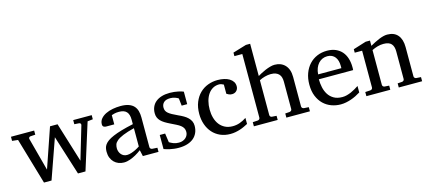

<svg xmlns="http://www.w3.org/2000/svg" viewBox="-57 -1239 3901 1753"><g transform="rotate(-15 1893.5 -362.5)"><path d="M722.2 -437 585 0H514.2L396 -374L264.2 0H192.9L64.9 -437L9.8 -442.9V-481.9H229V-442.9L182.1 -439.9Q173.8 -439 169.2 -432.6Q164.6 -426.3 167 -418L250 -106.9L378.9 -481.9H450.2L565.9 -106.9L658.2 -418Q660.6 -425.8 656.5 -432.4Q652.3 -439 644 -439.9L598.1 -442.9V-481.9H772.9V-442.9Z M1114.3 -267.1Q1046.9 -250 1007.3 -233.4Q967.8 -216.8 947.5 -200Q927.2 -183.1 921.6 -165.8Q916 -148.4 916 -129.9Q916 -114.3 921.1 -99.4Q926.3 -84.5 935.8 -72.8Q945.3 -61 959.2 -54Q973.1 -46.9 991.2 -46.9Q1011.2 -46.9 1033 -54.2Q1054.7 -61.5 1072.8 -70.3Q1093.8 -80.6 1114.3 -94.2ZM1127.4 0 1114.3 -59.1Q1087.9 -39.1 1060.1 -23.4Q1047.9 -16.6 1034.2 -10.3Q1020.5 -3.9 1006.1 1.2Q991.7 6.3 976.8 9.3Q961.9 12.2 947.3 12.2Q919.9 12.2 896.2 2.9Q872.6 -6.3 855 -23.9Q837.4 -41.5 827.4 -66.4Q817.4 -91.3 817.4 -123Q817.4 -141.6 821 -158.2Q824.7 -174.8 835.9 -190.4Q847.2 -206.1 867.4 -220.5Q887.7 -234.9 920.7 -249Q953.6 -263.2 1001.2 -277.1Q1048.8 -291 1114.3 -305.2V-348.1Q1114.3 -398.4 1091.8 -422.6Q1069.3 -446.8 1021 -446.8Q994.6 -446.8 976.1 -441.9Q957.5 -437 950.2 -434.1V-347.2H877.4Q870.6 -347.2 864 -348.1Q857.4 -349.1 852.1 -352.3Q846.7 -355.5 843.5 -361.1Q840.3 -366.7 840.3 -376Q840.3 -406.7 858.9 -429Q877.4 -451.2 907.2 -465.8Q937 -480.5 974.1 -487.3Q1011.2 -494.1 1048.3 -494.1Q1094.7 -494.1 1125.2 -482.9Q1155.8 -471.7 1173.6 -451.7Q1191.4 -431.6 1198.7 -404.3Q1206.1 -377 1206.1 -344.2V-64Q1206.1 -54.7 1212.2 -48.8Q1218.3 -43 1227.1 -42L1275.4 -39.1V0Z M1655.8 -145Q1655.8 -108.4 1642.6 -79.1Q1629.4 -49.8 1605 -29.5Q1580.6 -9.3 1544.9 1.5Q1509.3 12.2 1464.8 12.2Q1441.9 12.2 1420.2 9.5Q1398.4 6.8 1380.1 2.7Q1361.8 -1.5 1347.7 -5.9Q1333.5 -10.3 1326.2 -13.2V-146H1377L1389.2 -61Q1404.3 -51.3 1426.5 -42.2Q1448.7 -33.2 1478 -33.2Q1499.5 -33.2 1516.1 -39.8Q1532.7 -46.4 1544.2 -57.1Q1555.7 -67.9 1561.8 -81.8Q1567.9 -95.7 1567.9 -110.8Q1567.9 -131.8 1559.6 -146.7Q1551.3 -161.6 1535.6 -173.6Q1520 -185.5 1497.3 -196.8Q1474.6 -208 1445.8 -222.2Q1418.5 -235.4 1397.5 -248.3Q1376.5 -261.2 1362.1 -276.1Q1347.7 -291 1340.3 -308.8Q1333 -326.7 1333 -349.1Q1333 -382.3 1345 -409.2Q1356.9 -436 1379.9 -454.8Q1402.8 -473.6 1436.3 -483.9Q1469.7 -494.1 1513.2 -494.1Q1535.2 -494.1 1555.2 -491.7Q1575.2 -489.3 1591.8 -485.8Q1608.4 -482.4 1621.1 -478.5Q1633.8 -474.6 1641.1 -471.2V-353H1588.9L1581.1 -422.9Q1570.3 -431.2 1549.3 -438.5Q1528.3 -445.8 1504.9 -445.8Q1463.4 -445.8 1443.6 -427Q1423.8 -408.2 1423.8 -378.9Q1423.8 -361.8 1429.4 -349.1Q1435.1 -336.4 1448 -325.2Q1460.9 -314 1482.2 -302.2Q1503.4 -290.5 1535.2 -275.9Q1561.5 -264.2 1583.5 -251.5Q1605.5 -238.8 1621.6 -223.1Q1637.7 -207.5 1646.7 -188.5Q1655.8 -169.4 1655.8 -145Z M2122.1 -37.1Q2105 -28.3 2086.2 -19.3Q2067.4 -10.3 2046.1 -3.4Q2024.9 3.4 2001.7 7.8Q1978.5 12.2 1953.1 12.2Q1900.4 12.2 1858.2 -6.6Q1815.9 -25.4 1786.1 -58.8Q1756.3 -92.3 1740.2 -138.2Q1724.1 -184.1 1724.1 -237.8Q1724.1 -300.8 1743.7 -348.6Q1763.2 -396.5 1796.4 -429Q1829.6 -461.4 1873.3 -477.8Q1917 -494.1 1964.8 -494.1Q1997.6 -494.1 2026.1 -487.5Q2054.7 -481 2075.4 -468.3Q2096.2 -455.6 2108.2 -437Q2120.1 -418.5 2120.1 -394Q2120.1 -379.4 2115 -368.4Q2109.9 -357.4 2101.6 -349.9Q2093.3 -342.3 2082.8 -338.6Q2072.3 -335 2061 -335Q2044.4 -335 2032.2 -340.6Q2020 -346.2 2010.7 -352.1V-439Q2000.5 -444.8 1989.5 -448.5Q1978.5 -452.1 1968.8 -452.1Q1935.5 -452.1 1908.9 -437Q1882.3 -421.9 1864 -395Q1845.7 -368.2 1835.9 -331.3Q1826.2 -294.4 1826.2 -251Q1826.2 -209.5 1836.7 -172.9Q1847.2 -136.2 1867.9 -109.1Q1888.7 -82 1919.7 -66.4Q1950.7 -50.8 1991.7 -50.8Q2026.9 -50.8 2058.3 -61.8Q2089.8 -72.8 2122.1 -94.2Z M2483.9 0V-39.1L2524.9 -42Q2533.7 -43 2540.3 -48.8Q2546.9 -54.7 2546.9 -64V-321.8Q2546.9 -343.3 2542.2 -361.3Q2537.6 -379.4 2526.1 -392.6Q2514.6 -405.8 2495.6 -413.3Q2476.6 -420.9 2447.8 -420.9Q2434.6 -420.9 2419.9 -418.7Q2405.3 -416.5 2390.9 -412.6Q2376.5 -408.7 2363 -403.3Q2349.6 -397.9 2338.9 -392.1V-64Q2338.9 -54.7 2344.2 -48.8Q2349.6 -43 2358.9 -42L2401.9 -39.1V0H2176.8V-39.1L2224.6 -42Q2233.9 -43 2239.7 -48.8Q2245.6 -54.7 2245.6 -64V-665H2170.9V-698.2L2298.8 -736.8H2338.9V-432.1Q2352.5 -440.4 2372.6 -451.2Q2392.6 -461.9 2415.3 -471.4Q2438 -481 2461.2 -487.5Q2484.4 -494.1 2503.9 -494.1Q2532.7 -494.1 2557.4 -484.9Q2582 -475.6 2600.3 -457Q2618.7 -438.5 2629.2 -409.9Q2639.6 -381.3 2639.6 -342.8V-64Q2639.6 -54.7 2646.2 -48.8Q2652.8 -43 2661.6 -42L2706.5 -39.1V0Z M3186 -49.8Q3165 -36.6 3142.3 -25.4Q3119.6 -14.2 3095.5 -5.9Q3071.3 2.4 3046.4 7.3Q3021.5 12.2 2996.1 12.2Q2950.7 12.2 2908.7 -3.2Q2866.7 -18.6 2834.7 -49.3Q2802.7 -80.1 2783.4 -126.7Q2764.2 -173.3 2764.2 -235.8Q2764.2 -294.4 2781.7 -342Q2799.3 -389.6 2830.6 -423.6Q2861.8 -457.5 2904.8 -475.8Q2947.8 -494.1 2999 -494.1Q3045.4 -494.1 3080.6 -478.8Q3115.7 -463.4 3139.2 -436.3Q3162.6 -409.2 3174.3 -371.3Q3186 -333.5 3186 -289.1V-275.9Q3186 -268.1 3185.1 -261.2H2860.8Q2860.8 -223.1 2868.9 -185.1Q2877 -147 2896 -116.7Q2915 -86.4 2947.3 -67.6Q2979.5 -48.8 3027.8 -48.8Q3049.3 -48.8 3070.3 -54.4Q3091.3 -60.1 3111.6 -68.8Q3131.8 -77.6 3150.4 -88.6Q3168.9 -99.6 3186 -110.8ZM3085.9 -328.1Q3085.9 -353 3080.1 -374.3Q3074.2 -395.5 3062.3 -411.1Q3050.3 -426.8 3032 -435.8Q3013.7 -444.8 2988.8 -444.8Q2963.9 -444.8 2942.4 -435.3Q2920.9 -425.8 2904.5 -407.7Q2888.2 -389.6 2878.2 -364Q2868.2 -338.4 2866.2 -306.2H3085.9Z M3546.4 0V-39.1L3588.4 -42Q3597.2 -43 3603.3 -48.8Q3609.4 -54.7 3609.4 -64V-324.2Q3609.4 -371.6 3587.4 -396.2Q3565.4 -420.9 3513.2 -420.9Q3484.4 -420.9 3456.5 -412.8Q3428.7 -404.8 3403.3 -392.1V-64Q3403.3 -54.7 3409.2 -48.8Q3415 -43 3424.3 -42L3466.3 -39.1V0H3240.2V-39.1L3289.1 -42Q3298.3 -43 3304.2 -48.8Q3310.1 -54.7 3310.1 -64V-411.1H3240.2V-443.8L3362.3 -481.9H3403.3V-432.1Q3424.3 -443.8 3446 -455.1Q3467.8 -466.3 3489.3 -475.1Q3510.7 -483.9 3530.8 -489Q3550.8 -494.1 3568.4 -494.1Q3633.8 -494.1 3668 -453.6Q3702.1 -413.1 3702.1 -339.8V-64Q3702.1 -54.7 3708.3 -48.8Q3714.4 -43 3723.1 -42L3767.1 -39.1V0Z"/></g></svg>

Font: BabelStone Ogham Bound
Style: Italic
Weight: 400
Italic angle: -30°
Designer: Andrew West
Foundry: BabelStone
Version: Version 2.02 March 14, 2022